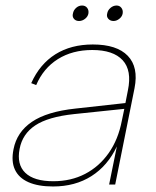

<svg xmlns="http://www.w3.org/2000/svg" viewBox="-20 -668 564 695"><path d="M375 0 403 -138Q370 -68 311 -30.5Q252 7 172 7Q118 7 83 -8.5Q48 -24 34 -54Q20 -84 29 -128Q41 -190 95.5 -227Q150 -264 253 -275L434 -295L443 -341Q458 -413 424 -450Q390 -487 314 -487Q242 -487 189.5 -454Q137 -421 111 -360L93 -367Q124 -436 180.5 -471.5Q237 -507 316 -507Q403 -507 442.5 -466Q482 -425 467 -349L397 0ZM430 -274 248 -255Q154 -245 107.5 -214Q61 -183 51 -129Q40 -73 71.5 -42.5Q103 -12 173 -12Q237 -12 288 -38.5Q339 -65 373.5 -114Q408 -163 421 -231ZM266 -592Q254 -592 247.5 -600Q241 -608 244 -619Q246 -631 255.5 -639.5Q265 -648 277 -648Q289 -648 295.5 -639.5Q302 -631 300 -619Q298 -608 288 -600Q278 -592 266 -592ZM391 -592Q379 -592 372 -600Q365 -608 368 -619Q370 -631 380 -639.5Q390 -648 402 -648Q413 -648 419.5 -639.5Q426 -631 424 -619Q422 -608 412 -600Q402 -592 391 -592Z"/></svg>

Font: Albert Sans Thin
Style: Italic
Weight: 250
Italic angle: -11.25°
Designer: Andreas Rasmussen
Foundry: a.Foundry
Version: Version 1.025